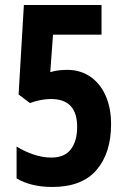

<svg xmlns="http://www.w3.org/2000/svg" viewBox="-20 -734 501 764"><path d="M248 -456Q299 -456 338.5 -429.5Q378 -403 400 -354Q422 -305 422 -240Q422 -125 364 -57.5Q306 10 188 10Q104 10 46 -24V-151Q78 -131 114 -119Q150 -107 184 -107Q237 -107 262 -140Q287 -173 287 -229Q287 -340 183 -340Q163 -340 142 -336Q121 -332 99 -324L54 -358L75 -714H384V-596H191L180 -447Q201 -453 217.5 -454.5Q234 -456 248 -456Z"/></svg>

Font: Noto Sans Gujarati UI ExtraCondensed
Style: Bold
Weight: 700
Width: 2
Designer: Jelle Bosma - Monotype Design Team, Universal Thirst
Foundry: Monotype Imaging Inc.
Version: Version 2.106; ttfautohint (v1.8.4.7-5d5b)